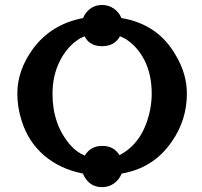

<svg xmlns="http://www.w3.org/2000/svg" viewBox="-20 -686 813 773"><path d="M468.8 -613.3Q617.2 -588.9 688.5 -461.9Q732.4 -387.7 732.4 -309.6Q732.4 -203.1 671.9 -116.2Q598.6 -8.8 469.7 12.7Q460.9 36.1 439.9 51.8Q418.9 67.4 390.6 67.4Q336.9 67.4 313.5 12.7Q220.7 -5.9 157.2 -60.5Q93.8 -115.2 67.4 -199.2Q49.8 -252.9 49.8 -309.6Q49.8 -403.3 113.3 -490.2Q186.5 -588.9 314.5 -613.3Q323.2 -635.7 343.3 -650.9Q363.3 -666 390.6 -666Q418 -666 439 -650.9Q460 -635.7 468.8 -613.3ZM321.3 -59.6Q344.7 -98.6 391.6 -98.6Q438.5 -98.6 460.9 -61.5Q556.6 -110.4 584 -242.2Q590.8 -276.4 590.8 -308.6Q590.8 -385.7 562 -442.9Q533.2 -500 482.4 -531.2L462.9 -540Q441.4 -500 391.1 -500Q340.8 -500 320.3 -540L301.8 -531.2Q252 -501 221.7 -441.9Q191.4 -382.8 191.4 -308.6Q191.4 -183.6 263.7 -101.6Q287.1 -74.2 321.3 -59.6Z"/></svg>

Font: Menaion Unicode
Style: Regular
Weight: 400
Designer: Aleksandr Andreev
Foundry: Ponomar Technologies, Inc.
Version: 2.0